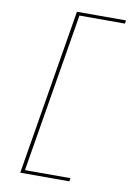

<svg xmlns="http://www.w3.org/2000/svg" viewBox="-102 -891 805 1102"><g transform="rotate(10 300.0 -340.0)"><path d="M95 143 255 -823H541L538 -804H273L119 124H384L381 143Z"/></g></svg>

Font: Iosevka Thin Extended
Style: Italic
Weight: 100
Width: 7
Italic angle: -9°
Monospace: yes
Designer: Belleve Invis
Foundry: Belleve Invis
Version: Version 32.5.0; ttfautohint (v1.8.4)